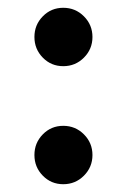

<svg xmlns="http://www.w3.org/2000/svg" viewBox="-20 -494 322 488"><path d="M140.8 -25.8Q110 -25.8 88.8 -47.5Q67.5 -69.2 67.5 -100Q67.5 -130.8 88.8 -152.5Q110 -174.2 140.8 -174.2Q171.7 -174.2 193.3 -152.5Q215 -130.8 215 -100Q215 -69.2 193.3 -47.5Q171.7 -25.8 140.8 -25.8ZM140.8 -325.8Q110 -325.8 88.8 -347.5Q67.5 -369.2 67.5 -400Q67.5 -430.8 88.8 -452.5Q110 -474.2 140.8 -474.2Q171.7 -474.2 193.3 -452.5Q215 -430.8 215 -400Q215 -369.2 193.3 -347.5Q171.7 -325.8 140.8 -325.8Z"/></svg>

Font: Funnel Sans Light Medium
Style: Regular
Weight: 500
Version: Version 1.000